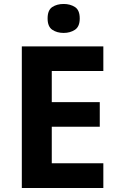

<svg xmlns="http://www.w3.org/2000/svg" viewBox="-20 -948 600 968"><path d="M501 0H90V-714H501V-590H241V-433H483V-309H241V-125H501ZM301 -928Q334 -928 358 -912.5Q382 -897 382 -855Q382 -814 358 -798Q334 -782 301 -782Q267 -782 243.5 -798Q220 -814 220 -855Q220 -897 243.5 -912.5Q267 -928 301 -928Z"/></svg>

Font: Noto Sans Nag Mundari
Style: Bold
Weight: 700
Version: Version 1.000